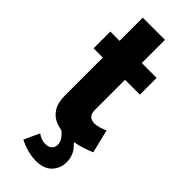

<svg xmlns="http://www.w3.org/2000/svg" viewBox="-288 -730 979 979"><g transform="rotate(45 201.0 -241.0)"><path d="M395 -28Q373 -19 346.5 -10Q320 -1 291 4.5Q262 10 234 10Q194 10 160.5 -3.5Q127 -17 107.5 -48Q88 -79 88 -130V-404H21V-525H88V-692H248V-525H355V-404H248V-185Q248 -159 261 -147.5Q274 -136 294 -136Q311 -136 330.5 -142Q350 -148 364 -155ZM219 210Q191 210 159.5 202Q128 194 97 178L135 95Q149 105 163 110Q177 115 192 115Q213 115 226.5 104Q240 93 240 73Q240 53 227.5 35.5Q215 18 191 0L243 -32Q282 -5 308.5 27Q335 59 335 104Q335 147 306 178.5Q277 210 219 210Z"/></g></svg>

Font: Raleway Thin ExtraBold
Style: Regular
Weight: 800
Version: Version 4.026